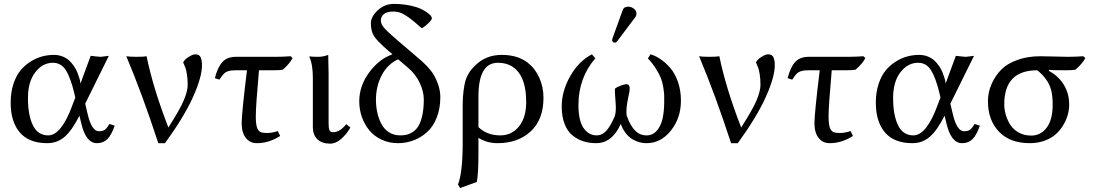

<svg xmlns="http://www.w3.org/2000/svg" viewBox="-20 -718 5577 976"><path d="M413.1 -190.9 426.8 -132.8Q447.3 -50.8 482.9 -50.8Q502 -50.8 512.7 -58.3Q523.4 -65.9 536.1 -87.9L563 -79.1Q546.4 -31.2 525.6 -10.7Q504.9 9.8 472.2 9.8Q417 9.8 393.1 -90.8L383.8 -129.9Q346.2 -55.2 308.6 -22.7Q271 9.8 220.2 9.8Q127 9.8 80.6 -44.9Q34.2 -99.6 34.2 -195.8Q34.2 -248.5 48.3 -291.5Q62.5 -334.5 85.2 -361.3Q107.9 -388.2 137.5 -406.2Q167 -424.3 196 -431.6Q225.1 -439 253.9 -439Q277.8 -439 298.1 -430.9Q318.4 -422.9 331.8 -410.2Q345.2 -397.5 356 -381.8Q366.7 -366.2 372.8 -350.8Q378.9 -335.4 382.8 -322.8Q386.7 -310.1 387.7 -301.8L389.2 -293.9L440.9 -434.1Q448.2 -434.1 464.8 -431.6Q481.4 -429.2 488.8 -429.2Q496.6 -429.2 511.7 -431.6Q526.9 -434.1 533.2 -434.1ZM362.8 -222.2 357.9 -243.2Q338.9 -322.8 314.9 -360.8Q291 -398.9 249 -398.9Q196.3 -398.9 159.2 -350.6Q122.1 -302.2 122.1 -219.2Q122.1 -132.8 147.2 -81.3Q172.4 -29.8 225.1 -29.8Q258.8 -29.8 289.8 -69.1Q320.8 -108.4 347.2 -181.2Z M835.9 -69.8Q894 -160.2 914.1 -207.8Q934.1 -255.4 934.1 -286.1Q934.1 -316.9 930.2 -340.3Q926.3 -363.8 922.9 -372.6Q919.4 -381.3 911.1 -400.9Q918 -415.5 939 -428.7Q960 -441.9 972.7 -441.9Q992.7 -441.9 999.8 -427.2Q1006.8 -412.6 1006.8 -387.2Q1006.8 -326.2 961.2 -224.9Q915.5 -123.5 818.8 9.8H784.7Q704.1 -237.3 622.1 -432.1Q638.2 -429.2 674.8 -429.2Q711.9 -429.2 725.1 -432.1Q757.8 -271.5 835.9 -69.8Z M1296.4 -360.8Q1280.3 -179.7 1280.3 -126Q1280.3 -85 1287.8 -65.9Q1295.4 -46.9 1313.5 -43.9Q1325.2 -42 1338.9 -42Q1363.3 -42 1392.1 -51.8L1404.3 -26.9Q1347.2 9.8 1285.6 9.8Q1250.5 9.8 1229.5 -17.1Q1208.5 -43.9 1208.5 -91.8Q1208.5 -141.1 1235.4 -360.8H1179.2Q1154.8 -360.8 1140.9 -356.4Q1127 -352.1 1118.2 -343.3Q1109.4 -334.5 1095.2 -313L1072.3 -320.8Q1085.9 -375.5 1110.1 -402.3Q1134.3 -429.2 1179.2 -429.2H1379.9Q1418.5 -429.2 1457.5 -432.1L1467.3 -422.9Q1452.6 -394 1417.5 -363.8Q1402.3 -360.8 1370.6 -360.8Z M1570.3 -321.8Q1570.3 -392.1 1552.2 -429.2L1554.2 -431.2Q1565.9 -429.2 1598.1 -429.2Q1623 -429.2 1648.4 -439Q1650.4 -375 1650.4 -342.8V-90.8Q1650.4 -66.4 1654.8 -56.2Q1659.2 -45.9 1673.3 -45.9Q1707.5 -45.9 1740.2 -86.9L1761.2 -69.8Q1742.7 -37.1 1715.1 -12.5Q1687.5 12.2 1658.2 12.2Q1616.7 12.2 1593.5 -10Q1570.3 -32.2 1570.3 -70.8Z M1975.1 -441.9 1955.6 -458.5Q1897 -509.3 1881.1 -534.7Q1865.2 -560.1 1865.2 -600.1Q1865.2 -632.8 1900.1 -665.5Q1935.1 -698.2 1981.9 -698.2Q2044.9 -698.2 2098.1 -681.2Q2124 -672.9 2149.9 -655.3Q2175.3 -637.7 2175.3 -625Q2175.3 -616.7 2155 -597.7Q2134.8 -578.6 2123.5 -574.7Q2081.1 -612.3 2061 -627Q2035.6 -645.5 2017.8 -652.3Q2000 -659.2 1980 -659.2Q1945.3 -659.2 1930.7 -646Q1916 -632.8 1916 -613.8Q1916 -594.2 1935.1 -573.5Q1954.1 -552.7 2005.4 -508.8L2023.9 -493.2L2095.2 -432.1Q2159.7 -379.9 2184.1 -338.9Q2218.3 -279.3 2218.3 -224.1Q2218.3 -165.5 2199.7 -119.4Q2181.2 -73.2 2150.1 -45.7Q2119.1 -18.1 2081.5 -4.2Q2043.9 9.8 2002.9 9.8Q1958 9.8 1920.2 -7.8Q1882.3 -25.4 1857.7 -55.2Q1833 -85 1819.6 -123Q1806.2 -161.1 1806.2 -203.1Q1806.2 -281.2 1856.7 -349.9Q1907.2 -418.5 1975.1 -441.9ZM2057.1 -371.1 2003.9 -416.5Q1950.7 -392.6 1920.9 -336.4Q1891.1 -280.3 1891.1 -210.9Q1891.1 -178.2 1897.5 -147.9Q1903.8 -117.7 1917.5 -90.3Q1931.2 -63 1956.1 -46.4Q1981 -29.8 2014.2 -29.8Q2031.7 -29.8 2046.4 -33Q2061 -36.1 2078.1 -47.1Q2095.2 -58.1 2106.9 -77.1Q2118.7 -96.2 2126.5 -130.6Q2134.3 -165 2134.3 -211.9Q2134.3 -252.4 2114 -295.9Q2093.8 -339.4 2057.1 -371.1Z M2403.8 207 2318.8 237.8 2308.1 220.2Q2332 158.2 2332 9.8V-184.1Q2332 -223.6 2336.2 -255.4Q2340.3 -287.1 2345.5 -305.7Q2350.6 -324.2 2360.4 -341.1Q2370.1 -357.9 2376 -364.7Q2381.8 -371.6 2393.1 -382.8Q2447.8 -439 2530.8 -439Q2611.8 -439 2663.1 -398.9Q2701.2 -369.1 2721.9 -322Q2742.7 -274.9 2742.7 -221.2Q2742.7 -110.4 2678 -50.3Q2613.3 9.8 2508.8 9.8Q2456.1 9.8 2412.1 -17.1V61Q2412.1 164.6 2403.8 207ZM2654.8 -199.2Q2654.8 -313 2605 -362.8Q2568.8 -398.9 2510.7 -398.9Q2412.1 -398.9 2412.1 -228V-71.8Q2455.6 -29.8 2522.9 -29.8Q2581.5 -29.8 2618.2 -75.2Q2654.8 -120.6 2654.8 -199.2Z M3173.3 -684.1Q3189 -684.1 3202.1 -673.8Q3215.3 -663.6 3215.3 -648.9Q3215.3 -638.2 3209.5 -630.9L3117.7 -508.8Q3111.8 -501 3105.5 -501Q3099.6 -501 3095.7 -504.9Q3091.8 -508.8 3091.8 -514.2Q3091.8 -518.1 3093.8 -523.9L3145.5 -667Q3151.4 -684.1 3173.3 -684.1ZM3441.4 -206.1Q3441.4 -118.2 3390.4 -54.2Q3339.4 9.8 3266.6 9.8Q3249 9.8 3231.9 5.4Q3214.8 1 3196.5 -9.3Q3178.2 -19.5 3162.1 -39.6Q3146 -59.6 3135.7 -87.9Q3091.3 9.8 3010.7 9.8Q2976.1 9.8 2946.3 0.5Q2916.5 -8.8 2890.9 -29.1Q2865.2 -49.3 2850.3 -87.2Q2835.4 -125 2835.4 -176.8Q2835.4 -254.4 2878.2 -330.3Q2920.9 -406.2 2988.8 -441.9L3006.3 -421.9Q2920.4 -321.8 2920.4 -184.1Q2920.4 -105 2946.3 -67.4Q2972.2 -29.8 3013.7 -29.8Q3040 -29.8 3061.3 -52.2Q3082.5 -74.7 3105.5 -127.9Q3109.9 -143.1 3110.4 -161.6Q3110.8 -180.2 3109.1 -200Q3107.4 -219.7 3107.4 -224.1Q3107.4 -229 3106.4 -239Q3105.5 -249 3105.5 -256.6Q3105.5 -264.2 3107.4 -269Q3118.2 -276.4 3136.5 -283.2Q3154.8 -290 3164.6 -290Q3185.5 -290 3179.7 -252.9Q3179.7 -252.4 3173.6 -223.1Q3167.5 -193.8 3165.3 -171.4Q3163.1 -148.9 3165.5 -130.9Q3184.1 -78.6 3208.5 -54.2Q3232.9 -29.8 3266.6 -29.8Q3297.9 -29.8 3318.6 -53.5Q3339.4 -77.1 3347.9 -114.7Q3356.4 -152.3 3356.4 -203.1Q3356.4 -225.6 3356.2 -235.6Q3356 -245.6 3351.8 -272.9Q3347.7 -300.3 3339.8 -320.1Q3332 -339.8 3314.9 -367.7Q3297.9 -395.5 3273.4 -420.9L3286.6 -441.9Q3312 -434.6 3337.4 -417.5Q3362.8 -400.4 3387 -372.8Q3411.1 -345.2 3426.3 -301.8Q3441.4 -258.3 3441.4 -206.1Z M3747.6 -69.8Q3805.7 -160.2 3825.7 -207.8Q3845.7 -255.4 3845.7 -286.1Q3845.7 -316.9 3841.8 -340.3Q3837.9 -363.8 3834.5 -372.6Q3831.1 -381.3 3822.8 -400.9Q3829.6 -415.5 3850.6 -428.7Q3871.6 -441.9 3884.3 -441.9Q3904.3 -441.9 3911.4 -427.2Q3918.5 -412.6 3918.5 -387.2Q3918.5 -326.2 3872.8 -224.9Q3827.1 -123.5 3730.5 9.8H3696.3Q3615.7 -237.3 3533.7 -432.1Q3549.8 -429.2 3586.4 -429.2Q3623.5 -429.2 3636.7 -432.1Q3669.4 -271.5 3747.6 -69.8Z M4208 -360.8Q4191.9 -179.7 4191.9 -126Q4191.9 -85 4199.5 -65.9Q4207 -46.9 4225.1 -43.9Q4236.8 -42 4250.5 -42Q4274.9 -42 4303.7 -51.8L4315.9 -26.9Q4258.8 9.8 4197.3 9.8Q4162.1 9.8 4141.1 -17.1Q4120.1 -43.9 4120.1 -91.8Q4120.1 -141.1 4147 -360.8H4090.8Q4066.4 -360.8 4052.5 -356.4Q4038.6 -352.1 4029.8 -343.3Q4021 -334.5 4006.8 -313L3983.9 -320.8Q3997.6 -375.5 4021.7 -402.3Q4045.9 -429.2 4090.8 -429.2H4291.5Q4330.1 -429.2 4369.1 -432.1L4378.9 -422.9Q4364.3 -394 4329.1 -363.8Q4314 -360.8 4282.2 -360.8Z M4811 -190.9 4824.7 -132.8Q4845.2 -50.8 4880.9 -50.8Q4899.9 -50.8 4910.6 -58.3Q4921.4 -65.9 4934.1 -87.9L4960.9 -79.1Q4944.3 -31.2 4923.6 -10.7Q4902.8 9.8 4870.1 9.8Q4814.9 9.8 4791 -90.8L4781.7 -129.9Q4744.1 -55.2 4706.5 -22.7Q4668.9 9.8 4618.2 9.8Q4524.9 9.8 4478.5 -44.9Q4432.1 -99.6 4432.1 -195.8Q4432.1 -248.5 4446.3 -291.5Q4460.4 -334.5 4483.2 -361.3Q4505.9 -388.2 4535.4 -406.2Q4564.9 -424.3 4594 -431.6Q4623 -439 4651.9 -439Q4675.8 -439 4696 -430.9Q4716.3 -422.9 4729.7 -410.2Q4743.2 -397.5 4753.9 -381.8Q4764.6 -366.2 4770.8 -350.8Q4776.9 -335.4 4780.8 -322.8Q4784.7 -310.1 4785.6 -301.8L4787.1 -293.9L4838.9 -434.1Q4846.2 -434.1 4862.8 -431.6Q4879.4 -429.2 4886.7 -429.2Q4894.5 -429.2 4909.7 -431.6Q4924.8 -434.1 4931.2 -434.1ZM4760.7 -222.2 4755.9 -243.2Q4736.8 -322.8 4712.9 -360.8Q4689 -398.9 4647 -398.9Q4594.2 -398.9 4557.1 -350.6Q4520 -302.2 4520 -219.2Q4520 -132.8 4545.2 -81.3Q4570.3 -29.8 4623 -29.8Q4656.7 -29.8 4687.7 -69.1Q4718.8 -108.4 4745.1 -181.2Z M5446.8 -363.8Q5431.6 -360.8 5399.9 -360.8Q5328.1 -360.8 5313 -362.8L5311 -357.9Q5357.9 -334 5386.5 -289.1Q5415 -244.1 5415 -186Q5415 -162.1 5408.4 -136.7Q5401.9 -111.3 5386.5 -84.7Q5371.1 -58.1 5348.9 -37.4Q5326.7 -16.6 5291.7 -3.4Q5256.8 9.8 5214.8 9.8Q5113.8 9.8 5057.9 -48.8Q5002 -107.4 5002 -204.1Q5002 -249 5020.8 -291.5Q5039.6 -334 5071.8 -366.2Q5100.1 -394.5 5151.9 -413.3Q5203.6 -432.1 5268.1 -432.1Q5292 -432.1 5338.9 -430.7Q5385.7 -429.2 5409.7 -429.2Q5448.2 -429.2 5486.8 -432.1L5497.1 -422.9Q5482.9 -395 5446.8 -363.8ZM5221.7 -28.8Q5271 -28.8 5301 -69.6Q5331.1 -110.4 5331.1 -185.1Q5331.1 -231.9 5322.8 -262.2Q5314.5 -292.5 5294.9 -317.9Q5278.3 -340.3 5252.9 -360.8Q5085 -360.8 5085 -188Q5085 -161.1 5092.8 -134.3Q5100.6 -107.4 5116 -83.3Q5131.3 -59.1 5158.9 -43.9Q5186.5 -28.8 5221.7 -28.8Z"/></svg>

Font: Linux Biolinum G
Style: Regular
Weight: 400
Designer: Philipp H. Poll
Foundry: Philipp H. Poll
Version: Version 1.1.0 ; ttfautohint (v1.6)